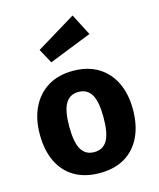

<svg xmlns="http://www.w3.org/2000/svg" viewBox="-125 -923 849 1027"><g transform="rotate(-15 300.0 -409.0)"><path d="M300 -548.5Q382 -548.5 439.5 -513.5Q497 -478.5 527.5 -415.2Q558 -352 558 -267Q558 -178.5 527.2 -114.8Q496.5 -51 439 -17Q381.5 17 300 17Q219 17 161.2 -16.5Q103.5 -50 72.8 -113.5Q42 -177 42 -266Q42 -350.5 72.8 -414Q103.5 -477.5 161.2 -513Q219 -548.5 300 -548.5ZM300 -432Q251.5 -432 228.2 -392.2Q205 -352.5 205 -266Q205 -178 228.2 -138.5Q251.5 -99 300 -99Q348.5 -99 371.8 -138.5Q395 -178 395 -267Q395 -353 371.8 -392.5Q348.5 -432 300 -432ZM376 -835 437.5 -716 201.5 -622.5 158 -702.5Z"/></g></svg>

Font: Fira Code Light
Style: Bold
Weight: 700
Monospace: yes
Version: Version 5.002